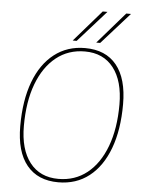

<svg xmlns="http://www.w3.org/2000/svg" viewBox="-61 -959 755 1016"><g transform="rotate(5 317.0 -450.5)"><path d="M287 10Q178 10 119.5 -61.5Q61 -133 61 -269Q61 -406 98 -504.5Q135 -603 204 -656.5Q273 -710 367 -710Q477 -710 535 -638.5Q593 -567 593 -431Q593 -295 556 -196Q519 -97 450.5 -43.5Q382 10 287 10ZM286 -8Q374 -8 438.5 -59.5Q503 -111 538.5 -205.5Q574 -300 574 -428Q574 -553 520 -622.5Q466 -692 368 -692Q280 -692 215.5 -640.5Q151 -589 115.5 -495Q80 -401 80 -272Q80 -147 134 -77.5Q188 -8 286 -8ZM423 -744 568 -911H593L444 -744ZM298 -744 443 -911H468L319 -744Z"/></g></svg>

Font: Georama Thin
Style: Italic
Weight: 100
Italic angle: -9°
Designer: Jean-Baptiste Levee
Foundry: Production Type
Version: Version 1.000